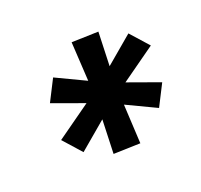

<svg xmlns="http://www.w3.org/2000/svg" viewBox="-112 -895 824 788"><g transform="rotate(-30 300.0 -501.0)"><path d="M345 -251 228 -268 259 -414 125 -336 70 -425 236 -504 106 -579 170 -664 288 -580 308 -751 425 -734 394 -588 528 -666 583 -577 417 -498 548 -423 484 -338 366 -422Z"/></g></svg>

Font: Iosevka Custom Oblique
Style: Bold
Weight: 700
Italic angle: -9°
Monospace: yes
Designer: Belleve Invis
Foundry: Belleve Invis
Version: Version 30.1.2; ttfautohint (v1.8.4)